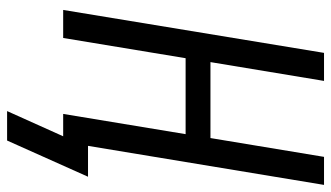

<svg xmlns="http://www.w3.org/2000/svg" viewBox="-216 -559 933 541"><g transform="rotate(90 250.5 -288.5)"><path d="M376 158H293L364 0H301L358 -345H144L87 0H8L129 -735H208L155 -415H369L422 -735H501L391 -70H478Z"/></g></svg>

Font: Iosevka Algr
Style: Italic
Weight: 400
Italic angle: -9°
Monospace: yes
Designer: Belleve Invis
Foundry: Belleve Invis
Version: Version 26.0.2; ttfautohint (v1.8.3)